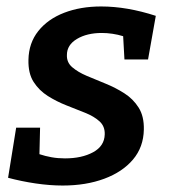

<svg xmlns="http://www.w3.org/2000/svg" viewBox="-20 -563 543 594"><path d="M174 11Q134 11 90 4.5Q46 -2 5 -13L30 -168H104L102 -86Q120 -80 139.5 -76.5Q159 -73 181 -73Q233 -73 268 -92Q303 -111 304 -147Q305 -172 288 -187.5Q271 -203 243.5 -214Q216 -225 185.5 -237Q155 -249 128 -266Q101 -283 84 -309.5Q67 -336 68 -378Q69 -430 98.5 -467Q128 -504 178.5 -523.5Q229 -543 293 -543Q373 -543 462 -514L438 -379H365L361 -451Q345 -456 328 -458.5Q311 -461 295 -461Q249 -461 218 -442.5Q187 -424 187 -393Q186 -370 203.5 -355Q221 -340 248 -328.5Q275 -317 306 -304.5Q337 -292 364.5 -274.5Q392 -257 409 -230Q426 -203 425 -162Q424 -108 391.5 -69.5Q359 -31 302.5 -10Q246 11 174 11Z"/></svg>

Font: Bitter SemiBold
Style: Italic
Weight: 600
Italic angle: -9°
Designer: Sol Matas, and Bitter project Authors
Foundry: Sol Matas
Version: Version 2.001